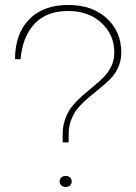

<svg xmlns="http://www.w3.org/2000/svg" viewBox="-20 -742 544 766"><path d="M259.8 -2.4Q253.4 3.9 242.2 3.9Q231 3.9 224.4 -2.4Q217.8 -8.8 217.8 -18.1Q217.8 -27.3 224.4 -33.7Q231 -40 242.2 -40Q253.4 -40 259.8 -33.7Q266.1 -27.3 266.1 -18.1Q266.1 -8.8 259.8 -2.4ZM253.9 -173.8H230V-206.1Q230 -241.2 241.5 -271Q252.9 -300.8 271 -322Q289.1 -343.3 311 -362.3Q333 -381.3 355 -399.2Q377 -417 395 -435.5Q413.1 -454.1 424.6 -478.8Q436 -503.4 436 -532.2Q436 -603.5 384.5 -650.9Q333 -698.2 252 -698.2Q165.5 -698.2 117.7 -647Q69.8 -595.7 62 -505.9H40Q40 -606.9 96.2 -664.6Q152.3 -722.2 252 -722.2Q348.6 -722.2 406.2 -668.7Q463.9 -615.2 463.9 -532.2Q463.9 -501.5 452.4 -475.1Q440.9 -448.7 422.4 -429.4Q403.8 -410.2 381.3 -392.1Q358.9 -374 336.4 -355.2Q314 -336.4 295.4 -316.2Q276.9 -295.9 265.4 -267.6Q253.9 -239.3 253.9 -206.1Z"/></svg>

Font: Creato Display Thin
Style: Regular
Weight: 265
Version: Version 1.000